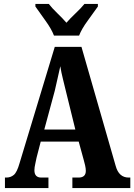

<svg xmlns="http://www.w3.org/2000/svg" viewBox="-20 -951 679 971"><path d="M5 0H225V-53H189Q154 -53 154 -90Q154 -104 158.5 -123Q163 -142 165 -154L186 -235H378L404 -140Q407 -130 410.5 -114.5Q414 -99 414 -87Q414 -53 377 -53H346V0H639V-53H631Q581 -53 565 -112L392 -714H257L79 -126Q66 -80 50 -66.5Q34 -53 12 -53H5ZM204 -296 257 -492Q264 -522 271 -553.5Q278 -585 285 -616Q290 -584 298 -552.5Q306 -521 314 -487L361 -296ZM253 -771H380Q393 -805 424 -847Q455 -889 475 -918V-931H407Q391 -911 363 -884.5Q335 -858 316 -836Q297 -858 269.5 -884.5Q242 -911 227 -931H159V-918Q179 -889 209.5 -847Q240 -805 253 -771Z"/></svg>

Font: Noto Serif ExtraCondensed Extra
Style: Regular
Weight: 800
Width: 3
Designer: Monotype Design Team
Foundry: Monotype Imaging Inc.
Version: Version 1.002